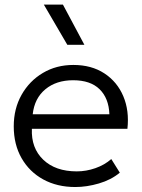

<svg xmlns="http://www.w3.org/2000/svg" viewBox="-20 -774 598 810"><path d="M297.5 15Q221 15 162.5 -17Q104 -49 71 -106.8Q38 -164.5 38 -241Q38 -315.5 71 -374Q104 -432.5 160.8 -466.2Q217.5 -500 289.5 -500Q366 -500 420.2 -464.5Q474.5 -429 500.2 -368Q526 -307 517.5 -230.5H114.5Q111 -149.5 162.5 -100.2Q214 -51 304 -51Q343.5 -51 382.2 -64.5Q421 -78 449.5 -103L485.5 -45.5Q448.5 -15 397.2 0Q346 15 297.5 15ZM118 -292H441.5Q439 -359.5 400.2 -397.5Q361.5 -435.5 288.5 -435.5Q217.5 -435.5 171.5 -397.5Q125.5 -359.5 118 -292ZM264 -585 165 -754.5H245.5L336 -585Z"/></svg>

Font: Geologica ExtraLight
Style: Regular
Weight: 200
Designer: Sindre Bremnes, Frode Helland
Foundry: Monokrom Skriftforlag AS
Version: Version 1.010; ttfautohint (v1.8.4.7-5d5b);gftools[0.9.28]